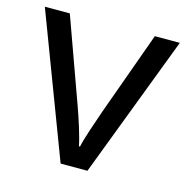

<svg xmlns="http://www.w3.org/2000/svg" viewBox="-85 -617 678 698"><g transform="rotate(15 254.0 -268.0)"><path d="M203 0H304L508 -536H414L300 -220C285 -177 262 -111 255 -78H251C245 -111 224 -176 208 -220L94 -536H0Z"/></g></svg>

Font: Noto Sans Osage
Style: Regular
Weight: 400
Designer: Monotype Design Team
Foundry: Monotype Imaging Inc.
Version: Version 2.002